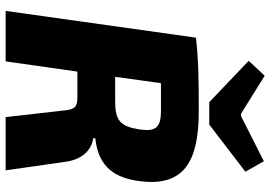

<svg xmlns="http://www.w3.org/2000/svg" viewBox="-162 -818 979 696"><g transform="rotate(90 328.0 -469.5)"><path d="M431 -738 602 -869 564 -936 400 -853H392L254 -939L200 -881L350 -738ZM636 -485C658 -648 562 -700 384 -700C264 -700 202 -699 116 -690L19 0H202L239 -260H332C365 -260 377 -252 380 -211L404 0H597L567 -210C558 -288 515 -312 480 -318L481 -325C589 -336 625 -401 636 -485ZM449 -487C438 -415 416 -397 348 -397H258L281 -563H381C441 -563 457 -545 449 -487Z"/></g></svg>

Font: Exo 2 Extra Bold
Style: Italic
Weight: 800
Italic angle: -8°
Designer: Natanael Gama
Version: Version 1.001;PS 001.001;hotconv 1.0.88;makeotf.lib2.5.64775